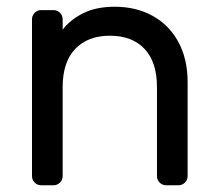

<svg xmlns="http://www.w3.org/2000/svg" viewBox="-20 -550 647 570"><path d="M510 0H473Q462 0 454 -8Q446 -16 446 -27V-291Q446 -366 409 -405Q372 -444 306 -444Q241 -444 203.5 -405Q166 -366 166 -291V-27Q166 -16 158 -8Q150 0 139 0H102Q91 0 83 -8Q75 -16 75 -27V-493Q75 -504 83 -512Q91 -520 102 -520H139Q150 -520 158 -512Q166 -504 166 -493V-462Q188 -491 226.5 -510.5Q265 -530 321 -530Q384 -530 433 -503Q482 -476 509.5 -425.5Q537 -375 537 -306V-27Q537 -16 529 -8Q521 0 510 0Z"/></svg>

Font: Hezaedrus
Style: Regular
Weight: 400
Designer: Hubert & Fischer
Foundry: Hubert & Fischer
Version: Version 1.10;September 3, 2019;FontCreator 11.5.0.2425 64-bi